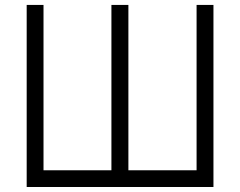

<svg xmlns="http://www.w3.org/2000/svg" viewBox="-20 -747 959 767"><path d="M86.6 -727.3H153.8V-66.8H425.1V-727.3H492.9V-66.8H765.3V-727.3H832.7V0H86.6Z"/></svg>

Font: Inter Light BETA
Style: Regular
Weight: 300
Designer: Rasmus Andersson
Foundry: rsms
Version: Version 3.011;git-f93a4a705